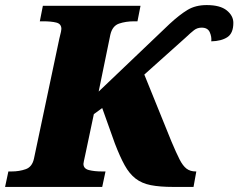

<svg xmlns="http://www.w3.org/2000/svg" viewBox="-45 -737 940 757"><path d="M-25 0 -12 -61H1Q31 -61 56.5 -70Q82 -79 89 -112L189 -585Q194 -604 195.5 -612Q197 -620 197 -623Q197 -643 177 -648Q157 -653 125 -653H112L124 -714H509L497 -653H484Q451 -653 424.5 -644Q398 -635 390 -600L344 -376L624 -643Q663 -679 694.5 -698Q726 -717 770 -717Q823 -717 849 -696Q875 -675 875 -647Q875 -606 851.5 -590.5Q828 -575 788 -574Q790 -592 782 -610Q774 -628 750 -628Q733 -628 720 -618Q707 -608 686 -588L524 -443L631 -179Q650 -134 663 -108.5Q676 -83 690.5 -72Q705 -61 727 -61H729L718 0H638Q585 0 549.5 -7Q514 -14 489.5 -33Q465 -52 446.5 -85.5Q428 -119 408 -171L358 -311L325 -287L291 -126Q284 -95 284 -91Q284 -72 305.5 -66.5Q327 -61 358 -61H371L358 0Z"/></svg>

Font: Noto Serif Black
Style: Italic
Weight: 900
Italic angle: -12°
Designer: Monotype Design Team
Foundry: Monotype Imaging Inc.
Version: Version 2.013